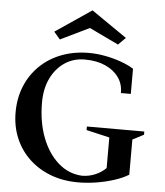

<svg xmlns="http://www.w3.org/2000/svg" viewBox="-62 -1010 925 1079"><g transform="rotate(5 400.0 -470.0)"><path d="M418 15Q334 15 264 -11.5Q194 -38 142.5 -86.5Q91 -135 63 -201.5Q35 -268 35 -347Q35 -428 63 -495.5Q91 -563 142.5 -612.5Q194 -662 264 -688.5Q334 -715 418 -715Q461 -715 507 -706.5Q553 -698 596 -683Q639 -668 671 -648V-506H615Q616 -556 589 -594Q562 -632 513 -654Q464 -676 397 -676Q333 -676 283.5 -642.5Q234 -609 206 -550.5Q178 -492 178 -415Q178 -305 211 -218.5Q244 -132 302.5 -80Q361 -28 437 -24Q477 -24 514 -40Q551 -56 577 -84L572 -67V-263L583 -249L441 -282V-302H765V-284L692 -246L702 -262V-53Q670 -33 622.5 -17.5Q575 -2 522 6.5Q469 15 418 15ZM247 -776 212 -817 416 -955 616 -817 575 -776 410 -855Z"/></g></svg>

Font: Wittgenstein SemiBold
Style: Regular
Weight: 600
Designer: Jörg Drees
Foundry: Jörg Drees
Version: Version 1.500